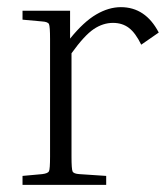

<svg xmlns="http://www.w3.org/2000/svg" viewBox="-20 -517 465 537"><path d="M43 -462V-487H176V-409Q214 -456 249 -476.5Q284 -497 318 -497Q387 -497 424 -426L375 -392Q359 -425 340.5 -439Q322 -453 296 -453Q268 -453 242 -435.5Q216 -418 180 -368V-79Q180 -44 183 -37.5Q186 -31 202 -30L277 -25V0H43V-25L98 -30Q114 -32 117 -38Q120 -44 120 -79V-408Q120 -443 117 -449.5Q114 -456 98 -457Z"/></svg>

Font: Inria Serif Light
Style: Regular
Weight: 300
Designer: Black Foundry Team
Foundry: Black Foundry
Version: Version 1.000; ttfautohint (v1.8.3)